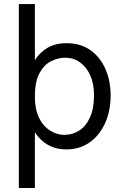

<svg xmlns="http://www.w3.org/2000/svg" viewBox="-20 -727 607 944"><path d="M72.6 197.3V-707H151.5V197.3ZM151.5 -252.7Q151.5 -199.1 165.5 -162.8Q179.6 -126.4 201.8 -104.7Q224 -83.1 248.8 -73.5Q273.7 -63.9 296.3 -63.9Q337 -63.9 370.1 -85.4Q403.2 -106.9 422.7 -150.5Q442.2 -194 442.2 -258.3Q442.2 -315 423.8 -356.3Q405.3 -397.5 373.3 -420.4Q341.3 -443.3 301 -443.3Q266.7 -443.3 232 -426.5Q197.3 -409.6 174.4 -367.9Q151.5 -326.1 151.5 -252.7ZM106.5 -252.5Q106.5 -300.3 117.2 -346.7Q127.9 -393.1 151.7 -431.3Q175.5 -469.4 213.7 -492Q251.9 -514.6 307.7 -514.6Q377.4 -514.6 425.6 -479.6Q473.8 -444.7 498.8 -386.7Q523.9 -328.7 523.9 -258.2Q523.9 -181.4 496.5 -121.1Q469.1 -60.8 420.3 -26.6Q371.5 7.6 306.1 7.6Q243.4 7.6 198.6 -25.9Q153.8 -59.4 130.2 -118.2Q106.5 -177 106.5 -252.5Z"/></svg>

Font: Hind Variable Light
Style: Regular
Weight: 300
Designer: Manushi Parikh, Satya Rajpurohit
Foundry: Indian Type Foundry
Version: Version 3.000